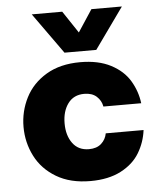

<svg xmlns="http://www.w3.org/2000/svg" viewBox="-55 -827 744 885"><g transform="rotate(-5 317.0 -384.5)"><path d="M542 -779 407 -590H260L125 -779H266L334 -677L401 -779ZM417 -203H592Q585 -147 556 -98.5Q527 -50 469.5 -20Q412 10 328 10Q235 10 170.5 -28.5Q106 -67 74 -130Q42 -193 42 -265Q42 -337 74 -400Q106 -463 170.5 -501.5Q235 -540 328 -540Q412 -540 469.5 -510Q527 -480 556 -431.5Q585 -383 592 -327H417Q412 -355 391 -374Q370 -393 334 -393Q285 -393 258.5 -357Q232 -321 232 -265Q232 -209 258.5 -173Q285 -137 334 -137Q370 -137 391 -156Q412 -175 417 -203Z"/></g></svg>

Font: Be Vietnam Black
Style: Regular
Weight: 900
Designer: Lam Bao; Tony Le; Vietanh Nguyen
Foundry: Yellow Type Foundry
Version: Version 5.000